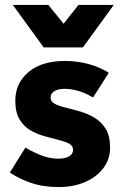

<svg xmlns="http://www.w3.org/2000/svg" viewBox="-20 -750 496 778"><path d="M217 8Q154 8 104 -9.5Q54 -27 20 -51L83 -152Q115 -133 148.5 -120Q182 -107 217 -107Q244 -107 260 -116.5Q276 -126 276 -142Q276 -160 259 -168.5Q242 -177 215.5 -183.5Q189 -190 159 -198.5Q129 -207 102.5 -222.5Q76 -238 59 -266.5Q42 -295 42 -342Q42 -413 95.5 -458Q149 -503 243 -503Q293 -503 339 -490.5Q385 -478 421 -455L357 -355Q329 -372 299.5 -381Q270 -390 241 -390Q215 -390 200 -380.5Q185 -371 185 -355Q185 -338 202.5 -329Q220 -320 247.5 -313.5Q275 -307 305.5 -298Q336 -289 363.5 -272.5Q391 -256 408.5 -227.5Q426 -199 426 -152Q426 -105 399 -69Q372 -33 325 -12.5Q278 8 217 8ZM157 -558 32 -730H176L281 -600H195L298 -730H441L316 -558Z"/></svg>

Font: SUSE ExtraBold
Style: Regular
Weight: 800
Designer: Rene Bieder
Foundry: SUSE
Version: Version 1.000